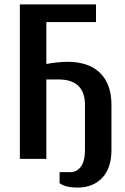

<svg xmlns="http://www.w3.org/2000/svg" viewBox="-20 -720 565 870"><path d="M485 -245V-40Q485 41 443.5 85.5Q402 130 330 130Q277 130 250 110V60H300Q328 60 346.5 35Q365 10 365 -40V-245Q365 -302 335 -331Q305 -360 245 -360H190V0H70V-700H415V-620H190V-430Q209 -434 238 -437Q267 -440 285 -440Q382 -440 433.5 -389.5Q485 -339 485 -245Z"/></svg>

Font: Cuprum
Style: Bold
Weight: 700
Designer: Jovanny Lemonad
Foundry: Jovanny Lemonad
Version: Version 2.000